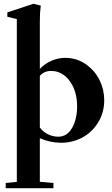

<svg xmlns="http://www.w3.org/2000/svg" viewBox="-20 -746 594 1019"><path d="M10.3 252.9V225.1L69.3 219.2V-644.5L19 -657.2V-680.2L157.7 -726.1L196.3 -716.3Q191.4 -680.7 191.4 -629.9V-380.4Q219.7 -409.7 255.1 -424.3Q290.5 -439 326.2 -439Q387.7 -439 436.3 -404.5Q484.9 -370.1 509 -319.6Q533.2 -269 533.2 -214.8Q533.2 -148.4 500.5 -95.7Q467.8 -43 416 -15.6Q364.3 11.7 304.7 11.7Q247.6 11.7 191.4 -12.2V218.8L263.7 225.1V252.9ZM249.5 -369.6Q215.8 -369.6 191.4 -343.8V-69.3Q208 -46.4 234.6 -33.4Q261.2 -20.5 288.6 -20.5Q336.4 -20.5 362.8 -67.4Q389.2 -114.3 389.2 -181.6Q389.2 -262.2 350.1 -315.9Q311 -369.6 249.5 -369.6Z"/></svg>

Font: Elstob 14pt
Style: Bold
Weight: 700
Designer: Peter S. Baker
Version: Version 1.015